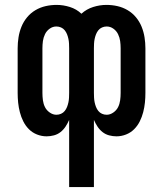

<svg xmlns="http://www.w3.org/2000/svg" viewBox="-20 -548 665 783"><path d="M262 215V-59Q256 -45 247.5 -32Q239 -19 227 -9.5Q215 0 200 4Q185 8 170 8Q150 8 131 0.5Q112 -7 98 -21Q84 -35 75 -53Q66 -71 61 -90.5Q56 -110 54 -129.5Q52 -149 52 -169V-351Q52 -373 55.5 -395.5Q59 -418 67.5 -439Q76 -460 90.5 -477.5Q105 -495 124.5 -506.5Q144 -518 166 -523Q188 -528 211 -528Q238 -528 265 -519.5Q292 -511 312 -492Q333 -511 360 -519.5Q387 -528 414 -528Q437 -528 459 -523Q481 -518 500.5 -506.5Q520 -495 534.5 -477.5Q549 -460 557.5 -439Q566 -418 569.5 -395.5Q573 -373 573 -351V-169Q573 -149 571 -129.5Q569 -110 564 -90.5Q559 -71 550 -53Q541 -35 527 -21Q513 -7 494 0.5Q475 8 455 8Q440 8 425 4Q410 0 398 -9.5Q386 -19 377.5 -32Q369 -45 363 -59V215ZM210 -80Q220 -80 229 -84Q238 -88 244 -95.5Q250 -103 253.5 -112Q257 -121 259 -130.5Q261 -140 261.5 -150Q262 -160 262 -169V-351Q262 -360 261.5 -370Q261 -380 259 -389.5Q257 -399 253.5 -408Q250 -417 244 -424.5Q238 -432 229 -436Q220 -440 210 -440Q195 -440 182.5 -431Q170 -422 163.5 -408.5Q157 -395 155 -380.5Q153 -366 153 -351V-169Q153 -154 155 -139Q157 -124 163.5 -111Q170 -98 183 -89Q196 -80 210 -80ZM415 -80Q429 -80 442 -89Q455 -98 461.5 -111Q468 -124 470 -139Q472 -154 472 -169V-351Q472 -366 470 -380.5Q468 -395 461.5 -408.5Q455 -422 442.5 -431Q430 -440 415 -440Q405 -440 396 -436Q387 -432 381 -424.5Q375 -417 371.5 -408Q368 -399 366 -389.5Q364 -380 363.5 -370Q363 -360 363 -351V-169Q363 -160 363.5 -150Q364 -140 366 -130.5Q368 -121 371.5 -112Q375 -103 381 -95.5Q387 -88 396 -84Q405 -80 415 -80Z"/></svg>

Font: Iosevka Custom Semibold
Style: Regular
Weight: 600
Designer: Belleve Invis
Foundry: Belleve Invis
Version: Version 27.0.2; ttfautohint (v1.8.4)